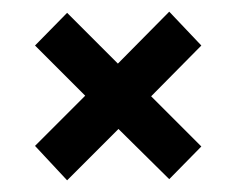

<svg xmlns="http://www.w3.org/2000/svg" viewBox="-20 -473 405 329"><path d="M95 -164 40 -223 126 -309 40 -395 95 -451 182 -364 270 -453 325 -395 239 -308 325 -222 270 -166 183 -252Z"/></svg>

Font: Bricolage Grotesque 12pt Condensed Medium
Style: Regular
Weight: 500
Width: 3
Designer: Mathieu Triay
Foundry: Atelier Triay
Version: Version 1.001; ttfautohint (v1.8.4.7-5d5b);gftools[0.9.33.de